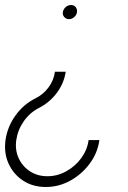

<svg xmlns="http://www.w3.org/2000/svg" viewBox="-35 -533 512 767"><path d="M148 214Q96 214 57.2 188.5Q18.5 163 -0.8 120.5Q-20 78 -13 26.5Q-5.5 -26.5 26.5 -71.2Q58.5 -116 105.5 -139.5Q138 -155.5 159 -184Q180 -212.5 184.5 -246.5H227.5Q221 -201.5 192.8 -163Q164.5 -124.5 121 -102Q84.5 -83.5 60.2 -49Q36 -14.5 30 26.5Q24.5 66 39.5 98.8Q54.5 131.5 84.5 151.2Q114.5 171 154.5 171Q194 171 229.8 151.2Q265.5 131.5 289.5 98.8Q313.5 66 319 26.5H362Q355 78 323.5 120.5Q292 163 246 188.5Q200 214 148 214ZM241 -456.5Q229 -456.5 221.8 -464.8Q214.5 -473 216 -484.5Q218 -496.5 227.5 -504.8Q237 -513 249 -513Q260.5 -513 267.2 -504.8Q274 -496.5 272.5 -484.5Q271 -473 261.5 -464.8Q252 -456.5 241 -456.5Z"/></svg>

Font: Urbanist ExtraLight
Style: Italic
Weight: 250
Version: Version 1.303